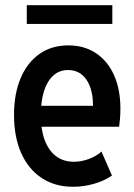

<svg xmlns="http://www.w3.org/2000/svg" viewBox="-20 -714 519 742"><path d="M262.7 7.8Q192.4 7.8 141.1 -26.1Q89.8 -60.1 62 -122.3Q34.2 -184.6 34.2 -270Q34.2 -350.6 59.3 -410.9Q84.5 -471.2 131.6 -504.9Q178.7 -538.6 244.1 -538.6Q305.7 -538.6 350.8 -508.5Q396 -478.5 420.7 -423.6Q445.3 -368.7 445.3 -293.9Q445.3 -273.9 443.8 -255.6Q442.4 -237.3 440.4 -224.1H122.6V-305.2H339.4Q339.4 -369.6 313.7 -406.5Q288.1 -443.4 243.2 -443.4Q209 -443.4 185.3 -421.4Q161.6 -399.4 149.7 -360.6Q137.7 -321.8 137.7 -269.5Q137.7 -213.4 152.6 -173.1Q167.5 -132.8 196 -110.8Q224.6 -88.9 265.6 -88.9Q293.9 -88.9 323 -99.4Q352.1 -109.9 372.1 -128.4L412.6 -35.6Q383.3 -15.1 343.3 -3.7Q303.2 7.8 262.7 7.8ZM83.5 -621.6V-693.8H414.1V-621.6Z"/></svg>

Font: Reddit Sans Condensed SemiBold
Style: Regular
Weight: 600
Designer: Stephen Hutchings
Foundry: Reddit
Version: Version 1.014